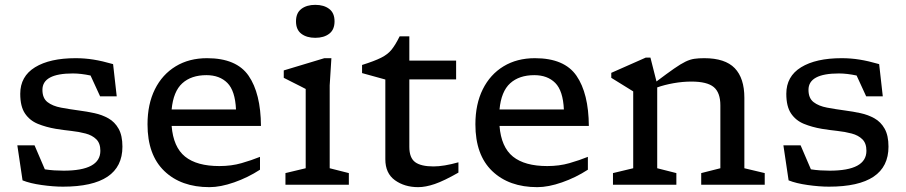

<svg xmlns="http://www.w3.org/2000/svg" viewBox="-20 -762 3737 792"><path d="M292 -522Q329.5 -522 365.5 -516.2Q401.5 -510.5 446.5 -497.5L461.5 -364.5H393L353.5 -450.5Q313.5 -459 280.5 -459Q155 -459 155 -391.5Q155 -357 176 -340.8Q197 -324.5 231.8 -318Q266.5 -311.5 307.5 -306Q338.5 -302 369.8 -295.2Q401 -288.5 427.2 -273.8Q453.5 -259 469.2 -231Q485 -203 485 -157Q485 8 239.5 8Q199.5 8 151.8 1.2Q104 -5.5 73 -18L51.5 -162.5H122.5L165 -63.5Q184 -60.5 204 -59.2Q224 -58 242.5 -58Q394 -58 394 -140Q394 -171 377.2 -187.5Q360.5 -204 333.2 -211.2Q306 -218.5 273.8 -222Q241.5 -225.5 210.5 -230.5Q169.5 -237.5 136 -251.2Q102.5 -265 83 -294Q63.5 -323 63.5 -375Q63.5 -447 124.5 -484.5Q185.5 -522 292 -522Z M834 -522Q955.5 -522 1005.5 -449.5Q1055.5 -377 1056.5 -242.5H688Q695 -155 743.5 -116Q792 -77 885 -77Q934.5 -77 976.2 -89Q1018 -101 1052.5 -115V-62Q1002.5 -29.5 946 -9.8Q889.5 10 844 10Q727 10 657.8 -56.5Q588.5 -123 588.5 -249Q588.5 -332.5 619 -393.8Q649.5 -455 704.8 -488.5Q760 -522 834 -522ZM831.5 -452Q769 -452 732 -418.5Q695 -385 688 -310.5H953.5Q950 -387.5 918 -419.8Q886 -452 831.5 -452Z M1280.5 -606Q1245 -606 1223 -622.8Q1201 -639.5 1201 -674Q1201 -708.5 1223 -725.2Q1245 -742 1280.5 -742Q1316 -742 1338 -725.2Q1360 -708.5 1360 -674Q1360 -639.5 1338 -622.8Q1316 -606 1280.5 -606ZM1347 -522 1340 -410V-68L1419 -48V0H1157.5V-48L1241 -68V-395Q1235.5 -398 1219.8 -406Q1204 -414 1185 -423.5Q1166 -433 1150.5 -441V-471.5L1318 -522Z M1668.5 -156Q1668.5 -111 1692.5 -93.2Q1716.5 -75.5 1768 -75.5Q1810.5 -75.5 1871 -92.5V-50Q1811.5 -16 1773.5 -3Q1735.5 10 1705 10Q1649 10 1609.2 -18.5Q1569.5 -47 1569.5 -105V-434L1473.5 -460.5V-494Q1524.5 -510 1552 -523.8Q1579.5 -537.5 1595.5 -557.5Q1611.5 -577.5 1628.5 -612H1668.5V-512H1861.5V-434.5H1668.5Z M2186.5 -522Q2308 -522 2358 -449.5Q2408 -377 2409 -242.5H2040.5Q2047.5 -155 2096 -116Q2144.5 -77 2237.5 -77Q2287 -77 2328.8 -89Q2370.5 -101 2405 -115V-62Q2355 -29.5 2298.5 -9.8Q2242 10 2196.5 10Q2079.5 10 2010.2 -56.5Q1941 -123 1941 -249Q1941 -332.5 1971.5 -393.8Q2002 -455 2057.2 -488.5Q2112.5 -522 2186.5 -522ZM2184 -452Q2121.5 -452 2084.5 -418.5Q2047.5 -385 2040.5 -310.5H2306Q2302.5 -387.5 2270.5 -419.8Q2238.5 -452 2184 -452Z M2872.5 -48 2951.5 -68V-327.5Q2951.5 -380 2924.2 -402.8Q2897 -425.5 2832 -425.5Q2796 -425.5 2758.2 -418.8Q2720.5 -412 2691 -401.5V-68L2770 -48V0H2508.5V-48L2592 -68V-385L2501.5 -441V-461.5L2644 -524.5H2663L2688 -426Q2732.5 -459.5 2760.5 -479Q2788.5 -498.5 2807.8 -507.8Q2827 -517 2844.5 -519.5Q2862 -522 2885 -522Q2971 -522 3010.8 -480.8Q3050.5 -439.5 3050.5 -358.5V-68L3134.5 -48V0H2872.5Z M3452 -522Q3489.5 -522 3525.5 -516.2Q3561.5 -510.5 3606.5 -497.5L3621.5 -364.5H3553L3513.5 -450.5Q3473.5 -459 3440.5 -459Q3315 -459 3315 -391.5Q3315 -357 3336 -340.8Q3357 -324.5 3391.8 -318Q3426.5 -311.5 3467.5 -306Q3498.5 -302 3529.8 -295.2Q3561 -288.5 3587.2 -273.8Q3613.5 -259 3629.2 -231Q3645 -203 3645 -157Q3645 8 3399.5 8Q3359.5 8 3311.8 1.2Q3264 -5.5 3233 -18L3211.5 -162.5H3282.5L3325 -63.5Q3344 -60.5 3364 -59.2Q3384 -58 3402.5 -58Q3554 -58 3554 -140Q3554 -171 3537.2 -187.5Q3520.5 -204 3493.2 -211.2Q3466 -218.5 3433.8 -222Q3401.5 -225.5 3370.5 -230.5Q3329.5 -237.5 3296 -251.2Q3262.5 -265 3243 -294Q3223.5 -323 3223.5 -375Q3223.5 -447 3284.5 -484.5Q3345.5 -522 3452 -522Z"/></svg>

Font: Newsreader Caption
Style: Regular
Weight: 400
Designer: Hugues Gentile
Foundry: Production Type
Version: Version 1.001